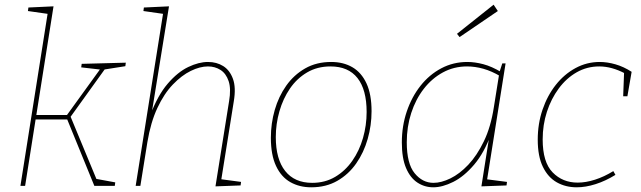

<svg xmlns="http://www.w3.org/2000/svg" viewBox="-20 -792 2729 818"><path d="M67 0 184 -741 190 -732 99 -745 101 -760 208 -765 134 -297 128 -302H270L261 -296L410 -502L413 -495L326 -505L328 -520L516 -525L514 -510L419 -495L430 -502L279 -292L277 -304L393 -24L384 -31L471 -15L469 0H382L264 -289L271 -283H124L132 -285L87 0Z M898 2 956 -361Q965 -414 954 -446.5Q943 -479 919.5 -494Q896 -509 866 -509Q832 -509 793 -490Q754 -471 716.5 -432Q679 -393 650.5 -332Q622 -271 608 -187L578 0H558L676 -742L682 -732L591 -745L593 -760L700 -765L625 -302L620 -301Q652 -386 694.5 -435.5Q737 -485 782 -506.5Q827 -528 866 -528Q903 -528 931 -510.5Q959 -493 972.5 -456Q986 -419 976 -360L922 -22L917 -29L1007 -17L1005 -2Z M1391 -528Q1443 -528 1481.5 -505.5Q1520 -483 1541.5 -436.5Q1563 -390 1563 -318Q1563 -258 1546.5 -200Q1530 -142 1497.5 -95.5Q1465 -49 1417 -21.5Q1369 6 1306 6Q1256 6 1217 -16Q1178 -38 1156 -85Q1134 -132 1134 -205Q1134 -266 1150.5 -323.5Q1167 -381 1199.5 -427Q1232 -473 1280 -500.5Q1328 -528 1391 -528ZM1388 -509Q1332 -509 1288.5 -483.5Q1245 -458 1215.5 -415Q1186 -372 1170.5 -318Q1155 -264 1155 -208Q1155 -114 1195 -63.5Q1235 -13 1310 -13Q1365 -13 1408 -38.5Q1451 -64 1481 -107Q1511 -150 1526.5 -204Q1542 -258 1542 -315Q1542 -410 1503 -459.5Q1464 -509 1388 -509Z M1826 6Q1789 6 1758.5 -14Q1728 -34 1710 -76Q1692 -118 1692 -185Q1692 -255 1713 -317Q1734 -379 1771.5 -426.5Q1809 -474 1860 -501Q1911 -528 1971 -528Q2003 -528 2039 -518.5Q2075 -509 2115 -485L2107 -482L2120 -522H2134L2054 -19L2047 -29L2140 -17L2138 -2L2031 2L2066 -220L2072 -221Q2043 -141 2000 -90.5Q1957 -40 1911 -17Q1865 6 1826 6ZM1827 -13Q1860 -13 1899 -32Q1938 -51 1975 -90Q2012 -129 2041.5 -190Q2071 -251 2084 -335L2107 -479L2112 -467Q2075 -489 2039.5 -499Q2004 -509 1970 -509Q1914 -509 1867 -483.5Q1820 -458 1785.5 -413.5Q1751 -369 1732 -310.5Q1713 -252 1713 -186Q1713 -95 1746.5 -54Q1780 -13 1827 -13ZM1938 -634 1927 -648 2083 -772 2101 -745Z M2437 6Q2390 6 2352.5 -15Q2315 -36 2293 -81Q2271 -126 2271 -197Q2271 -265 2291.5 -325Q2312 -385 2348 -430.5Q2384 -476 2432 -502Q2480 -528 2535 -528Q2567 -528 2602 -518Q2637 -508 2671 -486L2653 -382H2635L2639 -488L2643 -479Q2586 -509 2533 -509Q2481 -509 2437 -484Q2393 -459 2360.5 -415Q2328 -371 2310 -315.5Q2292 -260 2292 -198Q2292 -101 2334.5 -57.5Q2377 -14 2441 -14Q2476 -14 2515 -26.5Q2554 -39 2593 -63L2602 -47Q2560 -21 2517.5 -7.5Q2475 6 2437 6Z"/></svg>

Font: Bitter Thin Thin
Style: Italic
Weight: 250
Italic angle: -9°
Version: Version 2.002